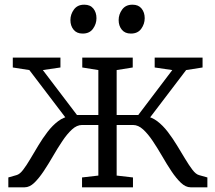

<svg xmlns="http://www.w3.org/2000/svg" viewBox="-20 -798 918 818"><path d="M15.5 0V-42L50.5 -52Q64 -55.5 78.5 -74.5Q93 -93.5 109.2 -121Q125.5 -148.5 143.5 -178.5Q161.5 -208.5 182.5 -236Q203.5 -263.5 227.8 -281.8Q252 -300 280 -303.5V-269.5L105 -499.5L34.5 -510.5V-552.5H237.5V-510.5L162.5 -499.5L308 -308H399V-499.5L330.5 -510.5V-552.5H545.5V-510.5L477 -499.5V-308H569L714 -499.5L639 -510.5V-552.5H843V-510.5L773 -499.5L598 -269.5L597.5 -303.5Q625.5 -300 649.8 -281.8Q674 -263.5 695 -236Q716 -208.5 734.2 -178.5Q752.5 -148.5 769 -121Q785.5 -93.5 800 -74.5Q814.5 -55.5 828 -52L863.5 -42V0H792Q771 0 750.8 -19.2Q730.5 -38.5 710.5 -68.5Q690.5 -98.5 670.8 -132.8Q651 -167 630.8 -197.2Q610.5 -227.5 589.8 -246.5Q569 -265.5 547 -265.5H477V-50L546.5 -42V0H329.5V-42L399 -50V-265.5H329.5Q307.5 -265.5 286.8 -246.5Q266 -227.5 245.8 -197.2Q225.5 -167 205.8 -132.8Q186 -98.5 166 -68.5Q146 -38.5 126 -19.2Q106 0 85 0ZM331.5 -655Q307 -655 293.5 -671.5Q280 -688 280 -712.5Q280 -737 295 -757.5Q310 -778 338.5 -778H339.5Q364.5 -778 377.8 -761.5Q391 -745 391 -720.5Q391 -696 376.2 -675.5Q361.5 -655 332.5 -655ZM537 -655Q512.5 -655 499 -671.5Q485.5 -688 485.5 -712.5Q485.5 -737 500.5 -757.5Q515.5 -778 544 -778H545Q570 -778 583.2 -761.5Q596.5 -745 596.5 -720.5Q596.5 -696 581.8 -675.5Q567 -655 538 -655Z"/></svg>

Font: Merriweather 24pt Light
Style: Regular
Weight: 300
Designer: Eben Sorkin
Foundry: Eben Sorkin
Version: Version 2.100